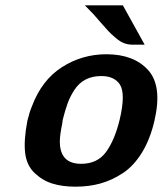

<svg xmlns="http://www.w3.org/2000/svg" viewBox="-20 -692 612 722"><path d="M83 -238Q91 -271 100 -292Q137 -391 213 -439.5Q289 -488 380 -488Q483 -488 537 -428.5Q591 -369 561 -239Q545 -169 514 -118.5Q483 -68 442 -41Q401 -14 357.5 -2Q314 10 264 10Q215 10 177.5 -1.5Q140 -13 110 -41.5Q80 -70 74.5 -117.5Q69 -165 83 -238ZM216 -242 214 -227Q205 -184 205 -160Q205 -76 285 -76Q347 -76 379.5 -121.5Q412 -167 430 -242Q453 -339 431 -374Q410 -406 361 -406Q327 -406 302 -393Q277 -380 260.5 -355Q244 -330 234.5 -304Q225 -278 216 -242ZM299 -672H442L524 -524H479Q462 -524 447 -529.5Q432 -535 415 -549.5Q398 -564 388.5 -574Q379 -584 359 -607Q339 -630 332 -638Z"/></svg>

Font: Coval
Style: ExtraBold Italic
Weight: 800
Foundry: Context Ltd
Version: Version 001.000